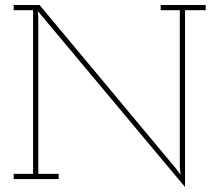

<svg xmlns="http://www.w3.org/2000/svg" viewBox="-20 -720 882 772"><path d="M724 -679H807V-700H626V-679H703V-49L706 -17L687 -43L139 -700H35V-679H113V-21H35V0H216V-21H134V-648L132 -675L150 -654L724 32Z"/></svg>

Font: Josefin Slab ExtraLight
Style: Regular
Weight: 250
Designer: Santiago Orozco
Foundry: Typemade
Version: Version 2.000